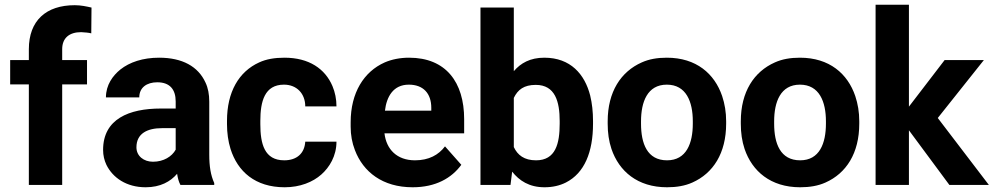

<svg xmlns="http://www.w3.org/2000/svg" viewBox="-20 -782 4222 812"><path d="M23 -425H102V0H243V-425H348V-528H243V-574C243 -622 274 -646 323 -646C340 -645 354 -644 366 -641L367 -750C345 -755 322 -760 296 -760C175 -760 102 -695 102 -574V-528H23Z M416 -148C416 -125 421 -104 430 -85C457 -30 515 10 596 10C658 10 701 -14 729 -47C732 -28 736 -13 743 0H886V-8C871 -41 865 -79 865 -128V-352C865 -383 860 -410 849 -433C818 -501 751 -538 653 -538C584 -538 528 -519 489 -488C457 -462 428 -423 428 -370H569C569 -412 601 -434 645 -434C698 -434 723 -404 723 -353V-323H660C526 -323 416 -279 416 -148ZM557 -159C557 -218 604 -240 665 -240H723V-149C707 -120 672 -98 627 -98C588 -98 557 -122 557 -159Z M940 -257C940 -220 945 -184 955 -152C985 -57 1059 10 1184 10C1249 10 1303 -12 1339 -44C1373 -74 1403 -122 1403 -183H1271C1268 -133 1235 -104 1182 -104C1098 -104 1081 -174 1081 -257V-271C1081 -353 1099 -424 1181 -424C1235 -424 1271 -386 1271 -332H1403C1403 -363 1397 -392 1386 -418C1355 -491 1287 -538 1183 -538C1142 -538 1106 -532 1076 -518C990 -479 940 -393 940 -271Z M1463 -246C1463 -211 1469 -178 1481 -147C1516 -55 1598 10 1725 10C1823 10 1890 -29 1931 -85L1862 -163C1835 -127 1794 -104 1735 -104C1659 -104 1614 -150 1606 -218H1943V-278C1943 -434 1866 -538 1710 -538C1672 -538 1637 -531 1607 -518C1519 -479 1463 -390 1463 -265ZM1608 -314C1615 -373 1643 -424 1709 -424C1770 -424 1804 -387 1804 -326V-314Z M2012 0H2139L2146 -56C2176 -18 2218 10 2283 10C2317 10 2347 3 2373 -10C2452 -50 2488 -139 2488 -259V-270C2488 -309 2484 -345 2476 -378C2453 -468 2393 -538 2282 -538C2222 -538 2182 -515 2153 -481V-750H2012ZM2153 -160V-368C2170 -403 2196 -423 2246 -423C2328 -423 2347 -352 2347 -270V-259C2347 -175 2330 -104 2247 -104C2197 -104 2169 -126 2153 -160Z M2550 -259C2550 -220 2555 -185 2566 -152C2598 -58 2676 10 2801 10C2841 10 2877 4 2908 -10C2996 -49 3051 -134 3051 -259V-269C3051 -308 3045 -343 3034 -376C3002 -470 2925 -538 2800 -538C2760 -538 2725 -532 2694 -518C2606 -479 2550 -394 2550 -269ZM2691 -259V-269C2691 -351 2718 -424 2800 -424C2882 -424 2910 -352 2910 -269V-259C2910 -176 2883 -104 2801 -104C2717 -104 2691 -175 2691 -259Z M3113 -259C3113 -220 3118 -185 3129 -152C3161 -58 3239 10 3364 10C3404 10 3440 4 3471 -10C3559 -49 3614 -134 3614 -259V-269C3614 -308 3608 -343 3597 -376C3565 -470 3488 -538 3363 -538C3323 -538 3288 -532 3257 -518C3169 -479 3113 -394 3113 -269ZM3254 -259V-269C3254 -351 3281 -424 3363 -424C3445 -424 3473 -352 3473 -269V-259C3473 -176 3446 -104 3364 -104C3280 -104 3254 -175 3254 -259Z M3683 0H3824V-231L3995 0H4162L3946 -283L4141 -528H3975L3824 -331V-762H3683Z"/></svg>

Font: Asimov Pro
Style: Bd
Weight: 700
Designer: Google
Version: Version 2.000980; 2014